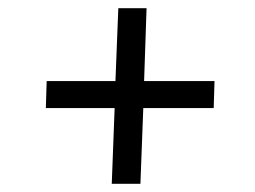

<svg xmlns="http://www.w3.org/2000/svg" viewBox="-20 -538 622 469"><path d="M253 -89 260 -274H92L94 -340H262L269 -518H338L332 -340H504L502 -274H330L323 -89Z"/></svg>

Font: Literata 36pt SemiBold
Style: Italic
Weight: 600
Italic angle: -2°
Designer: Latin by Veronika Burian and Jose Scaglione. Greek by Irene Vlachou. Cyrillic by Vera Evstafieva
Foundry: TypeTogether
Version: Version 3.002